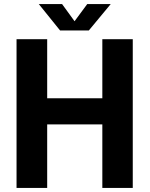

<svg xmlns="http://www.w3.org/2000/svg" viewBox="-20 -920 733 940"><path d="M61 -728H211V-439H481V-728H630V0H481V-311H211V0H61ZM274 -771 170 -900H284L345 -816L407 -900H522L415 -771Z"/></svg>

Font: Murecho SemiBold
Style: Regular
Weight: 600
Designer: Neil Summerour
Foundry: Positype
Version: Version 1.010; ttfautohint (v1.8.3)